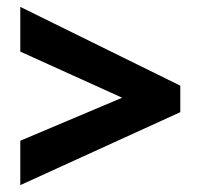

<svg xmlns="http://www.w3.org/2000/svg" viewBox="-20 -640 583 558"><path d="M39 -231V-102L504 -314V-391L39 -620V-490L335 -356Z"/></svg>

Font: Noto Sans Gujarati UI SemiCondensed ExtraBold
Style: Regular
Weight: 800
Width: 4
Designer: Jelle Bosma - Monotype Design Team, Universal Thirst
Foundry: Monotype Imaging Inc.
Version: Version 2.106